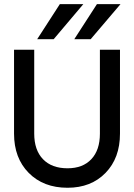

<svg xmlns="http://www.w3.org/2000/svg" viewBox="-20 -887 639 915"><path d="M554.2 -867.2 412.1 -700.2H334L441.9 -867.2ZM377 -867.2 235.8 -700.2H157.2L265.1 -867.2ZM46.9 -649.9H143.1V-250Q143.1 -171.9 184.8 -128.4Q226.6 -85 301.8 -85Q374.5 -85 415.3 -128.4Q456.1 -171.9 456.1 -250V-649.9H551.8V-250Q551.8 -133.8 482.9 -63Q414.1 7.8 301.8 7.8Q187 7.8 116.9 -63Q46.9 -133.8 46.9 -250Z"/></svg>

Font: Overused Grotesk Medium
Style: Regular
Weight: 500
Version: Version 0.002